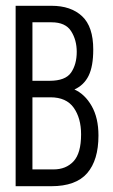

<svg xmlns="http://www.w3.org/2000/svg" viewBox="-20 -643 390 663"><path d="M34 0V-623H158Q225 -623 263.5 -587Q302 -551 302 -472Q302 -414 286 -381.5Q270 -349 237 -334Q273 -318 296.5 -277Q320 -236 320 -175Q320 -90 281 -45Q242 0 157 0ZM92 -364H151Q206 -364 225.5 -392.5Q245 -421 245 -464Q245 -505 225.5 -535.5Q206 -566 158 -566H92ZM92 -58H165Q208 -58 234 -86Q260 -114 260 -179Q260 -235 234.5 -271Q209 -307 154 -307H92Z"/></svg>

Font: Inconsolata ExtraCondensed
Style: Regular
Weight: 400
Width: 2
Monospace: yes
Designer: Raph Levien, Cyreal, Brenton Simpson
Foundry: Raph Levien, Cyreal, Google
Version: Version 3.000; ttfautohint (v1.8.2.53-6de2)